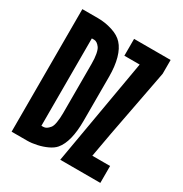

<svg xmlns="http://www.w3.org/2000/svg" viewBox="-168 -854 937 983"><g transform="rotate(30 300.0 -362.5)"><path d="M37.5 -724.5H130.5Q173 -724.5 214.8 -711.2Q256.5 -698 279 -673Q303.5 -646.5 316.2 -600.8Q329 -555 329 -492.5V-232.5Q329 -108 284 -55Q270 -38.5 243.5 -26Q217 -13.5 186.2 -6.8Q155.5 0 130.5 0H37.5ZM202 -124.5Q210 -134 214.2 -157.8Q218.5 -181.5 218.5 -215.5V-505.5Q218.5 -538.5 214 -562.2Q209.5 -586 202 -596.5Q185.5 -619 168 -619H154.5V-102.5H166Q175.5 -102.5 184 -107.8Q192.5 -113 202 -124.5ZM433.5 -625.5H343V-725H559V-643.5Q559 -640 531 -496.5Q473.5 -199 457 -100H562V0H325Z"/></g></svg>

Font: JuliaMono
Style: Bold
Weight: 700
Monospace: yes
Designer: cormullion
Foundry: corm
Version: Version 0.055; ttfautohint (v1.8.4)